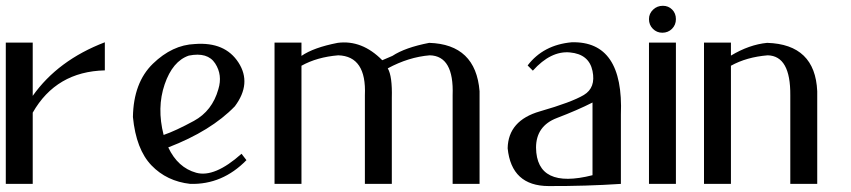

<svg xmlns="http://www.w3.org/2000/svg" viewBox="-20 -635 2939 663"><path d="M0 -488H93V-304C151 -386 234 -447.7 342 -489V-392C230 -389.3 147 -340.7 93 -246V0H0Z M508 -415C552.7 -458.3 601 -481 653 -483C722.3 -488.3 772.5 -467 803.5 -419C834.5 -371 830.3 -320.7 791 -268C736.3 -211.3 659.7 -164 561 -126C583 -79.3 615.2 -50.2 657.5 -38.5C699.8 -26.8 752 -48.7 814 -104L831 -82C775.7 -25.3 711 2 637 0C583 -6 538.3 -27.3 503 -64C467.7 -100.7 446.3 -156.3 439 -231C440.3 -310.3 463.3 -371.7 508 -415ZM723 -416C705.7 -442.7 675.3 -451.7 632 -443C594.7 -430.3 566.8 -397.2 548.5 -343.5C530.2 -289.8 529 -231.7 545 -169C572.3 -178.3 607.2 -194.5 649.5 -217.5C691.8 -240.5 720 -277 734 -327C744 -359.7 740.3 -389.3 723 -416Z M1335 -442C1364.3 -461.3 1406.7 -476.3 1462 -487C1569.3 -483.7 1627.3 -428 1636 -320V0H1543V-306C1546.3 -396.7 1520 -442.7 1464 -444C1415.3 -440 1367 -425 1319 -399C1329.7 -381 1334.3 -347 1333 -297V0H1240V-306C1244 -396 1213.3 -442 1148 -444C1099.3 -440 1057 -428 1021 -408V0H928V-488H1021V-442C1049 -461.3 1090.7 -476.3 1146 -487C1202 -494.3 1253.3 -474.3 1300 -427Z M1802 -409C1838 -456.3 1888.7 -483 1954 -489C2074 -492.3 2130.7 -409 2124 -239V0C2043.3 5.3 1960.2 7.8 1874.5 7.5C1788.8 7.2 1741.7 -36.3 1733 -123C1734.3 -187 1771.5 -229.5 1844.5 -250.5C1917.5 -271.5 1968 -290.3 1996 -307C2024 -323.7 2034 -351.3 2026 -390C2018 -428.7 1992 -450 1948 -454C1904 -458 1861.3 -437 1820 -391ZM2026 -30V-281C1992 -263.7 1951 -245.8 1903 -227.5C1855 -209.2 1831 -175 1831 -125C1832.3 -29 1897.3 2.7 2026 -30Z M2221 0V-488H2314V0ZM2221 -569C2221 -555.7 2225.5 -544.5 2234.5 -535.5C2243.5 -526.5 2254.3 -522 2267 -522C2280.3 -522 2291.5 -526.5 2300.5 -535.5C2309.5 -544.5 2314 -555.7 2314 -569C2314 -582.3 2309.7 -593.3 2301 -602C2292.3 -610.7 2281.7 -615 2269 -615C2255.7 -615 2244.3 -610.5 2235 -601.5C2225.7 -592.5 2221 -581.7 2221 -569Z M2504 -443C2546 -468.3 2587.7 -483 2629 -487C2739.7 -483.7 2797.3 -428 2802 -320V0H2709V-306C2709.7 -396.7 2683.7 -442.7 2631 -444C2582.3 -440 2540 -428 2504 -408V0H2411V-488H2504Z"/></svg>

Font: Neocyr
Style: Regular
Weight: 400
Designer: Viktar Palstsiuk <vipals@gmail.com>
Version: 1.00